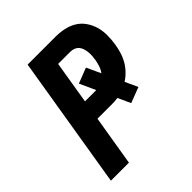

<svg xmlns="http://www.w3.org/2000/svg" viewBox="-200 -868 1001 1001"><g transform="rotate(-45 300.0 -367.5)"><path d="M43 0 164 -735H369Q401 -735 432 -728.5Q463 -722 488.5 -706.5Q514 -691 531.5 -666Q549 -641 557.5 -612Q566 -583 566 -550.5Q566 -518 561 -486Q557 -462 550 -437.5Q543 -413 530 -390Q517 -367 498.5 -347.5Q480 -328 458 -314L490 -244L404 -211L372 -281Q360 -279 347.5 -278.5Q335 -278 323 -278H222L176 0ZM323 -388Q323 -388 323 -388Q323 -388 323 -388Q323 -388 323 -388Q323 -388 323 -388L283 -476L368 -509L404 -431Q416 -447 422 -466Q428 -485 431 -503Q433 -517 434 -530.5Q435 -544 433.5 -557.5Q432 -571 428 -583.5Q424 -596 416 -605.5Q408 -615 395.5 -620Q383 -625 369 -625H279L240 -388Z"/></g></svg>

Font: Iosevka Curly XBdExObl
Style: Regular
Weight: 800
Width: 7
Italic angle: -9°
Monospace: yes
Designer: Belleve Invis
Foundry: Belleve Invis
Version: Version 11.1.0; ttfautohint (v1.8.3)